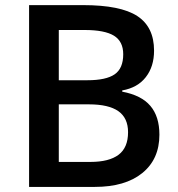

<svg xmlns="http://www.w3.org/2000/svg" viewBox="-20 -734 700 754"><path d="M94.2 -713.9H306.2Q453.6 -713.9 519.3 -670.9Q585 -627.9 585 -535.2Q585 -472.7 552.7 -431.2Q520.5 -389.6 460 -378.9V-374Q535.2 -359.9 570.6 -318.1Q606 -276.4 606 -205.1Q606 -108.9 538.8 -54.4Q471.7 0 352.1 0H94.2ZM210.9 -418.9H323.2Q396.5 -418.9 430.2 -442.1Q463.9 -465.3 463.9 -521Q463.9 -571.3 427.5 -593.8Q391.1 -616.2 312 -616.2H210.9ZM210.9 -324.2V-98.1H335Q408.2 -98.1 445.6 -126.2Q482.9 -154.3 482.9 -214.8Q482.9 -270.5 444.8 -297.4Q406.7 -324.2 329.1 -324.2Z"/></svg>

Font: f0_41264          
Style: Regular
Weight: 600
Foundry: Ascender Corporation
Version: Version 1.10